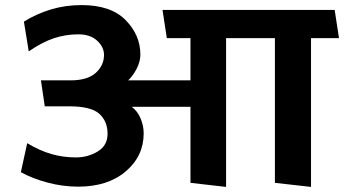

<svg xmlns="http://www.w3.org/2000/svg" viewBox="-20 -719 1353 755"><path d="M1061 0V-569H869V16L729 0V-299H498Q521 -282 533 -253Q545 -224 545 -195Q545 -105 474.5 -45Q404 15 287 15Q227 15 167 -1Q107 -17 62 -42L87 -156Q137 -126 183 -113Q229 -100 278 -100Q326 -100 364.5 -123.5Q403 -147 403 -193Q403 -242 370.5 -271.5Q338 -301 251 -301H156L141 -403H257Q324 -403 356.5 -432.5Q389 -462 389 -503Q389 -534 362 -559Q335 -584 288 -584Q239 -584 193 -569Q147 -554 93 -517L74 -634Q124 -665 180.5 -682Q237 -699 301 -699Q416 -699 474 -640Q532 -581 532 -504Q532 -478 518 -450Q504 -422 484 -403H729V-569H636L619 -680H1296L1313 -569H1203V16Z"/></svg>

Font: Palanquin Dark
Style: Regular
Weight: 400
Designer: Pria Ravichandran
Version: Version 1.001